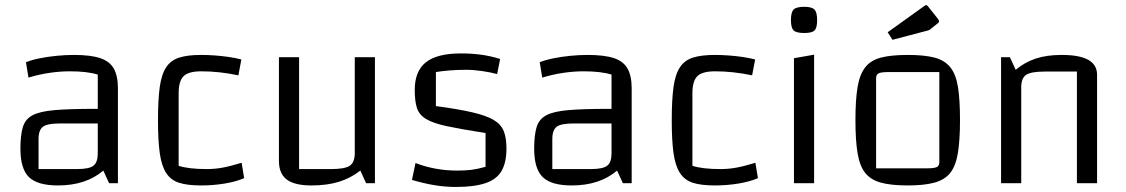

<svg xmlns="http://www.w3.org/2000/svg" viewBox="-20 -727 4467 762"><path d="M210 9Q129 9 95 -24Q61 -57 61 -137Q61 -190 70.5 -222Q80 -254 109 -269.5Q138 -285 197 -290Q256 -295 356 -295H398V-237H217Q168 -237 150.5 -224Q133 -211 133 -175V-56H286Q334 -56 351 -69.5Q368 -83 368 -118V-431Q326 -444 257 -444Q219 -444 177.5 -438Q136 -432 93 -419L83 -480Q105 -489 137 -495.5Q169 -502 204.5 -505.5Q240 -509 273 -509Q339 -509 377 -496.5Q415 -484 431.5 -455Q448 -426 448 -376V0H413L390 -50Q321 9 210 9Z M778 9Q724 9 691 -1.5Q658 -12 639.5 -40.5Q621 -69 614 -119.5Q607 -170 607 -250Q607 -331 614 -381.5Q621 -432 639.5 -460Q658 -488 691.5 -498.5Q725 -509 778 -509Q804 -509 832 -507Q860 -505 887.5 -501Q915 -497 938 -491L926 -428Q888 -436 851.5 -440Q815 -444 779 -444Q728 -444 708.5 -424.5Q689 -405 689 -357V-69Q728 -56 801 -56Q832 -56 862.5 -61.5Q893 -67 939 -81L949 -20Q917 -6 871.5 1.5Q826 9 778 9Z M1468 -500V0H1433L1410 -50Q1372 -20 1325 -5.5Q1278 9 1216 9Q1149 9 1118 -14.5Q1087 -38 1087 -88V-500H1167V-56H1294Q1349 -56 1368.5 -69.5Q1388 -83 1388 -120V-500Z M1626 -370Q1626 -445 1670.5 -480Q1715 -515 1809 -515Q1851 -515 1888.5 -510Q1926 -505 1965 -493L1953 -433Q1928 -440 1893.5 -445Q1859 -450 1829 -450Q1796 -450 1765 -447.5Q1734 -445 1710 -441V-306Q1800 -294 1855.5 -281Q1911 -268 1940 -250.5Q1969 -233 1979.5 -206Q1990 -179 1990 -138Q1990 -82 1970.5 -48.5Q1951 -15 1906.5 0Q1862 15 1789 15Q1747 15 1704.5 8Q1662 1 1615 -13L1629 -80Q1707 -50 1794 -50Q1827 -50 1851 -53Q1875 -56 1907 -65V-199Q1811 -214 1754.5 -226Q1698 -238 1670.5 -255Q1643 -272 1634.5 -299Q1626 -326 1626 -370Z M2249 9Q2168 9 2134 -24Q2100 -57 2100 -137Q2100 -190 2109.5 -222Q2119 -254 2148 -269.5Q2177 -285 2236 -290Q2295 -295 2395 -295H2437V-237H2256Q2207 -237 2189.5 -224Q2172 -211 2172 -175V-56H2325Q2373 -56 2390 -69.5Q2407 -83 2407 -118V-431Q2365 -444 2296 -444Q2258 -444 2216.5 -438Q2175 -432 2132 -419L2122 -480Q2144 -489 2176 -495.5Q2208 -502 2243.5 -505.5Q2279 -509 2312 -509Q2378 -509 2416 -496.5Q2454 -484 2470.5 -455Q2487 -426 2487 -376V0H2452L2429 -50Q2360 9 2249 9Z M2817 9Q2763 9 2730 -1.5Q2697 -12 2678.5 -40.5Q2660 -69 2653 -119.5Q2646 -170 2646 -250Q2646 -331 2653 -381.5Q2660 -432 2678.5 -460Q2697 -488 2730.5 -498.5Q2764 -509 2817 -509Q2843 -509 2871 -507Q2899 -505 2926.5 -501Q2954 -497 2977 -491L2965 -428Q2927 -436 2890.5 -440Q2854 -444 2818 -444Q2767 -444 2747.5 -424.5Q2728 -405 2728 -357V-69Q2767 -56 2840 -56Q2871 -56 2901.5 -61.5Q2932 -67 2978 -81L2988 -20Q2956 -6 2910.5 1.5Q2865 9 2817 9Z M3131 -496 3211 -510V0H3131ZM3172 -596Q3140 -596 3129.5 -606.5Q3119 -617 3119 -647Q3119 -678 3129.5 -689Q3140 -700 3172 -700Q3202 -700 3212.5 -689Q3223 -678 3223 -647Q3223 -617 3213 -606.5Q3203 -596 3172 -596Z M3583 9Q3517 9 3476.5 -2Q3436 -13 3414 -40.5Q3392 -68 3383.5 -119Q3375 -170 3375 -250Q3375 -331 3383.5 -381.5Q3392 -432 3414 -460Q3436 -488 3476.5 -498.5Q3517 -509 3583 -509Q3648 -509 3688.5 -498.5Q3729 -488 3751.5 -460Q3774 -432 3782 -381.5Q3790 -331 3790 -250Q3790 -170 3781.5 -119Q3773 -68 3751 -40.5Q3729 -13 3688 -2Q3647 9 3583 9ZM3457 -59H3659Q3688 -59 3698 -64Q3708 -69 3708 -84V-441H3507Q3477 -441 3467 -436Q3457 -431 3457 -416ZM3522 -569 3503 -599 3648 -703Q3654 -707 3655 -707Q3659 -707 3662 -703L3701 -654Q3707 -646 3707 -643Q3707 -638 3700 -633L3676 -614Q3672 -610 3668 -608Q3664 -606 3655 -604Z M3953 0V-500H3988L4011 -450Q4047 -480 4090.5 -494.5Q4134 -509 4194 -509Q4264 -509 4299 -489.5Q4334 -470 4334 -430V0H4254V-443H4127Q4072 -443 4052.5 -430Q4033 -417 4033 -380V0Z"/></svg>

Font: Changa Light
Style: Regular
Weight: 300
Designer: Eduardo Rodriguez Tunni
Foundry: Eduardo Rodriguez Tunni
Version: Version 3.002; ttfautohint (v1.8.2)